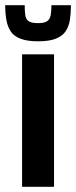

<svg xmlns="http://www.w3.org/2000/svg" viewBox="-37 -719 293 739"><path d="M48 0V-510H171V0ZM109 -560Q68 -560 42 -570Q16 -580 4 -598.5Q-8 -617 -12.5 -642.5Q-17 -668 -17 -699H58Q58 -675 60.5 -659.5Q63 -644 74 -637Q85 -630 109 -630Q134 -630 144.5 -637.5Q155 -645 158 -660Q161 -675 161 -699H236Q236 -668 232 -642.5Q228 -617 215.5 -598.5Q203 -580 177.5 -570Q152 -560 109 -560Z"/></svg>

Font: Saira Condensed
Style: Bold
Weight: 700
Width: 3
Designer: Hector Gatti with collaboration of the Omnibus-Type team
Foundry: Omnibus-Type
Version: Version 1.101